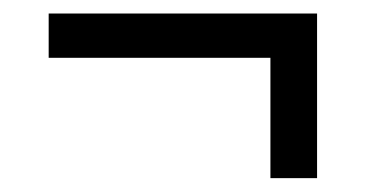

<svg xmlns="http://www.w3.org/2000/svg" viewBox="-20 -364 550 284"><path d="M449 -318V-100.5H380V-318ZM449 -278.5H52V-344H449Z"/></svg>

Font: Anek Malayalam Medium
Style: Regular
Weight: 400
Version: Version 1.003